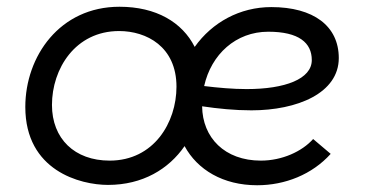

<svg xmlns="http://www.w3.org/2000/svg" viewBox="-20 -544 1086 569"><path d="M300 4C403 4 480 -43 527 -111C565 -41 641 5 742 5C825 5 905 -27 960 -88L908 -132C875 -95 816 -68 753 -68C646 -68 580 -136 579 -229C626 -222 676 -217 725 -217C861 -217 984 -268 984 -372C984 -467 909 -523 784 -523C691 -523 609 -478 557 -405C520 -478 443 -524 334 -524C157 -524 55 -377 55 -227C55 -38 218 4 300 4ZM305 -68C201 -68 134 -133 134 -233C134 -340 203 -452 333 -452C414 -452 503 -406 503 -287C503 -181 436 -68 305 -68ZM585 -289C606 -383 679 -450 775 -450C866 -450 904 -417 904 -366C904 -310 825 -280 711 -280C670 -280 626 -284 585 -289Z"/></svg>

Font: Fixel Display 20240404
Style: Italic
Weight: 400
Italic angle: -10°
Designer: AlfaBravo + MacPaw
Foundry: Kyrylo Tkachov, Marchela Mozhyna, Serhii Makarenko, Maria Weinstein, Zakhar Kryvoshyya
Version: Version 1.211;Glyphs 3.2 (3225)